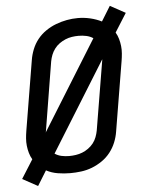

<svg xmlns="http://www.w3.org/2000/svg" viewBox="-58 -838 715 941"><g transform="rotate(-5 300.0 -367.5)"><path d="M91 57 16 16 74 -76Q65 -91 60 -108.5Q55 -126 53 -144Q51 -162 52.5 -180.5Q54 -199 57 -217L114 -560Q118 -586 128.5 -612.5Q139 -639 156.5 -661Q174 -683 198 -699.5Q222 -716 248.5 -726Q275 -736 302 -741Q329 -746 356 -746Q387 -746 417 -739Q447 -732 473 -719L518 -792L593 -751L535 -659Q544 -644 549 -626.5Q554 -609 556 -591Q558 -573 556.5 -554.5Q555 -536 552 -518L495 -175Q491 -149 480.5 -123Q470 -97 452.5 -74.5Q435 -52 411 -35.5Q387 -19 361 -9Q335 1 307.5 4.5Q280 8 254 8Q223 8 192.5 3Q162 -2 136 -16ZM151 -201 424 -641Q409 -651 390.5 -655Q372 -659 352 -659Q336 -659 319.5 -656.5Q303 -654 287.5 -647.5Q272 -641 258 -631Q244 -621 233.5 -607Q223 -593 217 -577.5Q211 -562 208 -546L152 -204Q151 -203 151 -202Q151 -201 151 -201ZM256 -76Q272 -76 288.5 -78.5Q305 -81 320.5 -87Q336 -93 350.5 -103.5Q365 -114 375.5 -127.5Q386 -141 392 -157Q398 -173 401 -189L458 -531Q458 -532 458 -533Q458 -534 458 -534L185 -94Q200 -84 218 -80Q236 -76 256 -76Z"/></g></svg>

Font: Iosevka Curly MdExObl
Style: Regular
Weight: 500
Width: 7
Italic angle: -9°
Monospace: yes
Designer: Belleve Invis
Foundry: Belleve Invis
Version: Version 11.1.0; ttfautohint (v1.8.3)